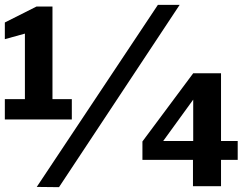

<svg xmlns="http://www.w3.org/2000/svg" viewBox="-24 -770 1022 794"><path d="M719 -750H629L128 3L220 4ZM273 -360H193V-743H127L-4 -677V-608L79 -631V-360H-4V-276H273ZM775 -467 565 -185V-109H774V0H890V-109H959V-187H890V-467ZM651 -187 775 -358V-187Z"/></svg>

Font: 18Franklin
Style: Bold
Weight: 700
Designer: Pablo Impallari, Rodrigo Fuenzalida (Modified by Dan O. Williams)
Version: Version 0.025;PS 000.025;hotconv 1.0.88;makeotf.lib2.5.64775